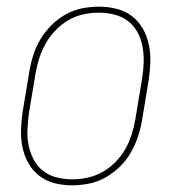

<svg xmlns="http://www.w3.org/2000/svg" viewBox="-20 -548 540 576"><path d="M196 8Q169 8 143.5 1.5Q118 -5 98 -20.5Q78 -36 65.5 -58Q53 -80 47.5 -106Q42 -132 43 -159Q44 -186 48 -213L68 -333Q72 -358 80 -383Q88 -408 101.5 -430.5Q115 -453 134.5 -472.5Q154 -492 177.5 -505Q201 -518 226.5 -523Q252 -528 277 -528Q304 -528 330 -521.5Q356 -515 376 -499.5Q396 -484 408.5 -462Q421 -440 426.5 -414Q432 -388 431 -361Q430 -334 426 -307L406 -187Q402 -162 393.5 -137Q385 -112 372 -89.5Q359 -67 339 -47.5Q319 -28 295.5 -15Q272 -2 246.5 3Q221 8 196 8ZM197 -10Q219 -10 242.5 -15Q266 -20 287.5 -32Q309 -44 326.5 -62Q344 -80 356 -101Q368 -122 375 -144.5Q382 -167 386 -190L406 -310Q410 -334 411 -358.5Q412 -383 408 -406Q404 -429 393.5 -449.5Q383 -470 365 -484Q347 -498 324 -504Q301 -510 276 -510Q254 -510 230.5 -505Q207 -500 186 -488Q165 -476 147.5 -458Q130 -440 118 -419Q106 -398 98.5 -375.5Q91 -353 87 -330L67 -210Q64 -186 62.5 -161.5Q61 -137 65.5 -114Q70 -91 80.5 -70.5Q91 -50 108.5 -36Q126 -22 149 -16Q172 -10 197 -10Z"/></svg>

Font: Iosevka Curly Slab Thin
Style: Italic
Weight: 100
Italic angle: -9°
Monospace: yes
Designer: Belleve Invis
Foundry: Belleve Invis
Version: Version 22.1.2; ttfautohint (v1.8.4)